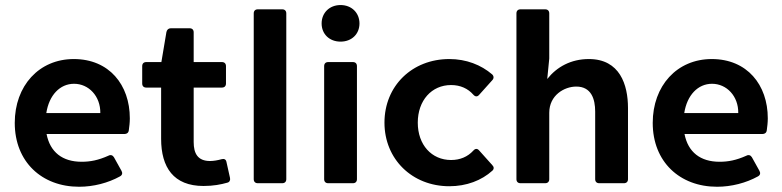

<svg xmlns="http://www.w3.org/2000/svg" viewBox="-20 -709 3027 743"><path d="M482.4 -251C482.4 -380.9 402.3 -480.5 265.6 -480.5C130.9 -480.5 37.1 -377 37.1 -233.4C37.1 -83 141.6 13.7 286.1 13.7C341.8 13.7 398.4 -1 444.3 -26.4C453.1 -31.2 455.1 -39.1 450.2 -47.9L420.9 -100.6C416 -108.4 408.2 -111.3 399.4 -106.4C360.4 -88.9 329.1 -83 295.9 -83C221.7 -83 173.8 -120.1 160.2 -190.4H461.9C470.7 -190.4 477.5 -195.3 478.5 -205.1C480.5 -218.8 482.4 -235.4 482.4 -251ZM368.2 -271.5H159.2C169.9 -340.8 211.9 -384.8 266.6 -384.8C323.2 -384.8 369.1 -336.9 368.2 -271.5Z M836.9 -92.8C823.2 -88.9 806.6 -85.9 793 -85.9C745.1 -85.9 729.5 -115.2 729.5 -159.2V-370.1H838.9C848.6 -370.1 854.5 -376 854.5 -385.7V-453.1C854.5 -462.9 848.6 -468.8 838.9 -468.8H729.5V-584C729.5 -593.8 723.6 -599.6 713.9 -599.6H640.6C631.8 -599.6 626 -593.8 624 -585L604.5 -468.8H545.9C536.1 -468.8 530.3 -462.9 530.3 -453.1V-385.7C530.3 -376 536.1 -370.1 545.9 -370.1H603.5V-171.9C603.5 -61.5 651.4 10.7 767.6 10.7C805.7 10.7 835 4.9 859.4 -2C868.2 -3.9 872.1 -11.7 870.1 -20.5L856.4 -82C854.5 -92.8 846.7 -95.7 836.9 -92.8Z M977.5 0H1072.3C1082 0 1087.9 -5.9 1087.9 -15.6V-657.2C1087.9 -667 1082 -672.9 1072.3 -672.9H977.5C967.8 -672.9 961.9 -667 961.9 -657.2V-15.6C961.9 -5.9 967.8 0 977.5 0Z M1297.9 -547.9C1340.8 -547.9 1371.1 -577.1 1371.1 -618.2C1371.1 -659.2 1340.8 -689.5 1297.9 -689.5C1254.9 -689.5 1224.6 -659.2 1224.6 -618.2C1224.6 -577.1 1254.9 -547.9 1297.9 -547.9ZM1234.4 -453.1V-15.6C1234.4 -5.9 1240.2 0 1250 0H1345.7C1355.5 0 1361.3 -5.9 1361.3 -15.6V-453.1C1361.3 -462.9 1355.5 -468.8 1345.7 -468.8H1250C1240.2 -468.8 1234.4 -462.9 1234.4 -453.1Z M1718.8 11.7C1785.2 11.7 1843.8 -10.7 1885.7 -48.8C1892.6 -55.7 1891.6 -63.5 1884.8 -70.3L1834 -127C1827.1 -134.8 1819.3 -134.8 1811.5 -126C1790 -102.5 1760.7 -89.8 1725.6 -89.8C1650.4 -89.8 1596.7 -148.4 1596.7 -234.4C1596.7 -320.3 1650.4 -379.9 1725.6 -379.9C1761.7 -379.9 1791 -366.2 1811.5 -342.8C1819.3 -334 1827.1 -334 1834 -341.8L1884.8 -398.4C1891.6 -405.3 1891.6 -414.1 1884.8 -420.9C1841.8 -458 1784.2 -480.5 1718.8 -480.5C1575.2 -480.5 1467.8 -377 1467.8 -234.4C1467.8 -92.8 1575.2 11.7 1718.8 11.7Z M2258.8 -480.5C2189.5 -480.5 2134.8 -450.2 2097.7 -403.3L2105.5 -482.4V-657.2C2105.5 -667 2099.6 -672.9 2089.8 -672.9H1994.1C1984.4 -672.9 1978.5 -667 1978.5 -657.2V-15.6C1978.5 -5.9 1984.4 0 1994.1 0H2089.8C2099.6 0 2105.5 -5.9 2105.5 -15.6V-272.5C2105.5 -340.8 2164.1 -374 2210 -374C2268.6 -374 2283.2 -325.2 2283.2 -277.3V-15.6C2283.2 -5.9 2289.1 0 2298.8 0H2394.5C2404.3 0 2410.2 -5.9 2410.2 -15.6V-291C2410.2 -380.9 2378.9 -480.5 2258.8 -480.5Z M2951.2 -251C2951.2 -380.9 2871.1 -480.5 2734.4 -480.5C2599.6 -480.5 2505.9 -377 2505.9 -233.4C2505.9 -83 2610.4 13.7 2754.9 13.7C2810.5 13.7 2867.2 -1 2913.1 -26.4C2921.9 -31.2 2923.8 -39.1 2918.9 -47.9L2889.6 -100.6C2884.8 -108.4 2877 -111.3 2868.2 -106.4C2829.1 -88.9 2797.9 -83 2764.6 -83C2690.4 -83 2642.6 -120.1 2628.9 -190.4H2930.7C2939.5 -190.4 2946.3 -195.3 2947.3 -205.1C2949.2 -218.8 2951.2 -235.4 2951.2 -251ZM2836.9 -271.5H2627.9C2638.7 -340.8 2680.7 -384.8 2735.4 -384.8C2792 -384.8 2837.9 -336.9 2836.9 -271.5Z"/></svg>

Font: Ed Sans Neue SemiBold
Style: Regular
Weight: 600
Designer: Stephen Hutchings
Version: Version 1.004;PS 001.004;hotconv 1.0.88;makeotf.lib2.5.64775